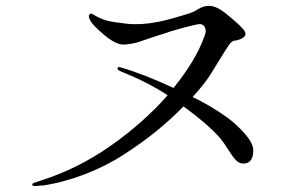

<svg xmlns="http://www.w3.org/2000/svg" viewBox="-20 -690 1040 655"><path d="M699 -326Q726 -310 756 -288.5Q786 -267 815 -234Q844 -201 844 -177Q844 -132 810 -132Q796 -132 784.5 -144Q773 -156 757.5 -181Q742 -206 730 -220Q685 -270 606 -327Q563 -283 514.5 -243.5Q466 -204 404.5 -164Q343 -124 270.5 -96Q198 -68 126 -57Q124 -57 119 -57Q91 -53 90 -59Q90 -64 95.5 -66Q101 -68 122 -75Q247 -115 358 -193Q469 -271 552 -365Q524 -383 511 -390Q483 -406 454 -419.5Q425 -433 407.5 -440Q390 -447 387 -449Q380 -452 381 -458Q383 -463 392 -460Q466 -439 572 -390Q647 -483 675 -560Q684 -580 681 -591Q678 -602 671 -605.5Q664 -609 654 -607Q638 -604 610 -596.5Q582 -589 562 -583L542 -576Q515 -568 489 -559Q463 -550 453.5 -547Q444 -544 431.5 -541.5Q419 -539 404 -538Q377 -536 334.5 -571.5Q292 -607 285 -626Q281 -636 285.5 -641Q290 -646 297 -641Q324 -625 345.5 -619.5Q367 -614 413 -609Q461 -604 517 -615Q551 -621 618 -642Q637 -647 655.5 -658.5Q674 -670 693 -670Q717 -670 748 -646Q810 -596 816 -581Q824 -563 790 -553Q785 -552 778 -551Q770 -549 760 -535Q750 -521 724 -478Q711 -457 703 -444Q682 -408 637 -359Q661 -348 699 -326Z"/></svg>

Font: TsukuhouMincho
Style: Regular
Weight: 400
Designer: Iose
Foundry: Typographish
Version: Version 1.001; ttfautohint (v1.8.3)